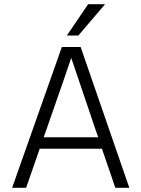

<svg xmlns="http://www.w3.org/2000/svg" viewBox="-20 -899 677 919"><path d="M204 -284 189 -242H450L435 -285L321 -622Q308 -582 204 -284ZM105 0H38L276 -674H366L599 0H532L468 -187H170ZM355 -729H300L402 -879H483Z"/></svg>

Font: Hind Guntur Light
Style: Regular
Weight: 300
Designer: Manushi Parikh, Hitesh Malaviya
Foundry: Indian Type Foundry
Version: Version 1.002;PS 1.0;hotconv 1.0.86;makeotf.lib2.5.63406; tt